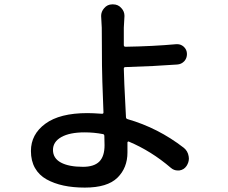

<svg xmlns="http://www.w3.org/2000/svg" viewBox="-20 -809 1040 876"><path d="M457 -146.5Q457 -171.9 456.1 -188.5Q456.1 -196.3 449.2 -197.3Q408.2 -205.1 366.2 -205.1Q297.9 -205.1 259.8 -183.6Q221.7 -162.1 221.7 -125Q221.7 -86.9 257.8 -67.4Q293.9 -47.9 358.4 -47.9Q409.2 -47.9 433.1 -71.8Q457 -95.7 457 -146.5ZM818.4 -134.8Q836.9 -120.1 840.8 -95.7Q841.8 -90.8 841.8 -85.9Q841.8 -68.4 831.1 -51.8Q819.3 -34.2 797.9 -31.2Q794.9 -31.2 791 -31.2Q773.4 -31.2 759.8 -43Q669.9 -120.1 567.4 -163.1Q565.4 -164.1 563.5 -162.6Q561.5 -161.1 561.5 -159.2Q561.5 -140.6 561.5 -113.3Q561.5 -43 515.6 2Q469.7 46.9 367.2 46.9Q313.5 46.9 270 37.6Q226.6 28.3 192.4 9.3Q158.2 -9.8 139.6 -42.5Q121.1 -75.2 121.1 -120.1Q121.1 -196.3 187 -244.6Q252.9 -293 378.9 -293Q403.3 -293 444.3 -290Q452.1 -289.1 452.1 -295.9Q445.3 -468.8 445.3 -510.7Q445.3 -543 444.8 -603.5Q444.3 -664.1 444.3 -682.6L441.4 -736.3Q441.4 -755.9 455.1 -771.5Q469.7 -789.1 492.2 -789.1H496.1Q519.5 -789.1 534.2 -771.5Q547.9 -756.8 547.9 -736.3L544.9 -682.6Q544.9 -678.7 544.9 -658.2Q544.9 -637.7 544.9 -603.5Q544.9 -595.7 552.7 -595.7Q677.7 -597.7 784.2 -607.4Q786.1 -607.4 789.1 -607.4Q804.7 -607.4 817.4 -596.7Q833 -583 833 -562.5Q833 -543.9 821.3 -530.3Q807.6 -515.6 788.1 -514.6Q683.6 -506.8 552.7 -502.9Q544.9 -502.9 544.9 -496.1Q544.9 -460.9 554.7 -275.4Q554.7 -267.6 561.5 -265.6Q701.2 -225.6 818.4 -134.8Z"/></svg>

Font: Gen Jyuu Gothic Medium
Style: Regular
Weight: 500
Designer: [Source Han Sans]
Ryoko NISHIZUKA  (kana & ideographs); Paul D. Hunt (Latin, Greek & Cyrillic); Wenlong ZHANG  (bopomofo
Version: Version 1.002.20150607